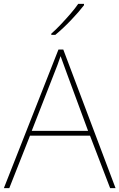

<svg xmlns="http://www.w3.org/2000/svg" viewBox="-20 -972 617 992"><path d="M549 0 445 -271H135L28 0H0L282 -716H307L577 0ZM325 -594Q319 -611 311 -632.5Q303 -654 293 -682Q286 -660 277 -636.5Q268 -613 260 -593L144 -296H435ZM414 -945Q388 -911 347 -868Q306 -825 266 -792H245V-798Q268 -818 294.5 -846Q321 -874 345.5 -902.5Q370 -931 384 -952H414Z"/></svg>

Font: Noto Sans Bengali Thin
Style: Regular
Weight: 100
Designer: Jelle Bosma - Monotype Design Team
Foundry: Monotype Imaging Inc.
Version: Version 2.003; ttfautohint (v1.8.4.7-5d5b)